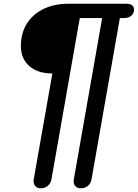

<svg xmlns="http://www.w3.org/2000/svg" viewBox="-20 -735 739 1030"><path d="M160 236Q160 230 161 227L261 -341Q181 -341 136.5 -381Q92 -421 92 -488Q92 -558 124.5 -609Q157 -660 214.5 -687.5Q272 -715 347 -715H658Q677 -715 688 -707Q699 -699 699 -684Q699 -663 684 -650.5Q669 -638 645 -638H623L471 227Q467 249 451.5 262Q436 275 414 275Q395 275 385 264.5Q375 254 375 238Q375 231 376 227L528 -638H408L256 227Q252 249 236.5 262Q221 275 199 275Q179 275 169.5 263.5Q160 252 160 236Z"/></svg>

Font: Kodchasan Medium
Style: Italic
Weight: 500
Italic angle: -10°
Version: Version 1.000; ttfautohint (v1.6)